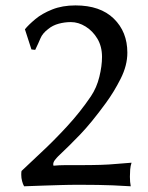

<svg xmlns="http://www.w3.org/2000/svg" viewBox="-20 -666 533 692"><path d="M235.4 -586.4Q213.4 -586.4 191.7 -580.6Q169.9 -574.7 153.8 -561.5Q133.3 -545.9 126 -528.3Q118.7 -510.7 106.9 -486.3L93.3 -487.8L69.8 -560.5Q83 -576.7 107.2 -596.9Q131.3 -617.2 168 -631.8Q204.6 -646.5 252 -646.5Q341.3 -646.5 390.1 -598.9Q439 -551.3 439 -476.1Q439 -430.2 415 -382.6Q391.1 -335 361.3 -294.4Q309.6 -223.6 269.3 -181.6Q229 -139.6 189.9 -103Q184.1 -97.2 178 -89.4Q171.9 -81.5 171.9 -74.2Q171.9 -70.8 172.9 -68.8Q194.3 -70.8 213.4 -70.8Q232.4 -70.8 259.8 -70.8Q310.5 -70.8 342.3 -71.8Q374 -72.8 398.9 -75.2Q423.8 -77.6 454.1 -79.6Q450.2 -67.9 449.2 -55.2Q448.2 -42.5 448.2 -29.3Q448.2 -10.3 451.2 5.4Q413.6 2.9 386.5 2Q359.4 1 332.3 0.5Q305.2 0 267.1 0Q229 0 198.2 1Q167.5 2 136.7 2.9Q106 3.9 66.9 5.4Q62.5 -2 59.6 -13.2Q56.6 -24.4 56.6 -36.1Q56.6 -45.4 57.6 -49.8Q84 -75.2 128.4 -116.5Q172.9 -157.7 220.9 -209.7Q269 -261.7 307.6 -318.8Q328.6 -350.1 338.1 -389.2Q347.7 -428.2 347.7 -460.9Q347.7 -498.5 331.1 -526.4Q314.5 -554.2 288.6 -570.3Q262.7 -586.4 235.4 -586.4Z"/></svg>

Font: Kurinto Seri
Style: Regular
Weight: 400
Designer: Kurinto was developed by Clint Goss from a range of fonts that are compatible with the SIL Open Font License Version 1.1
Foundry: Clinton F. Goss
Version: Version 2.196; July 25, 2020